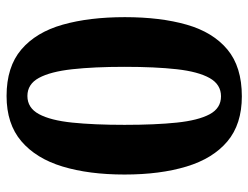

<svg xmlns="http://www.w3.org/2000/svg" viewBox="-108 -656 774 599"><g transform="rotate(90 279.5 -357.0)"><path d="M280 10Q189 10 135 -36Q81 -82 57.5 -165Q34 -248 34 -359Q34 -470 57.5 -552Q81 -634 135 -679Q189 -724 281 -724Q368 -724 421.5 -679Q475 -634 500 -551.5Q525 -469 525 -358Q525 -247 500 -164.5Q475 -82 421 -36Q367 10 280 10ZM280 -55Q317 -55 336.5 -91Q356 -127 363 -195Q370 -263 370 -358Q370 -454 363 -521Q356 -588 337 -623.5Q318 -659 281 -659Q244 -659 224 -623.5Q204 -588 196.5 -521Q189 -454 189 -358Q189 -263 196.5 -195Q204 -127 223.5 -91Q243 -55 280 -55Z"/></g></svg>

Font: Noto Serif Armenian
Style: Regular
Weight: 400
Designer: Monotype Design Team
Foundry: Monotype Imaging Inc.
Version: Version 2.007